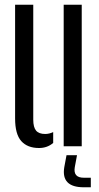

<svg xmlns="http://www.w3.org/2000/svg" viewBox="-20 -620 420 814"><path d="M44 -118V-600H121V-112.5Q121 -80.5 133 -66.2Q145 -52 171.5 -52Q188.5 -52 205.5 -60V-14Q180.5 7.5 145.5 7.5Q96.5 7.5 70.2 -21.8Q44 -51 44 -118ZM250 0V-600H326.5V0ZM365 174H335.5Q238.5 174 252.5 89L262 38H306.5L297 89Q289.5 133.5 335.5 133.5H365Z"/></svg>

Font: Big Shoulders Stencil Display Medium
Style: Regular
Weight: 500
Designer: Patric King
Foundry: XO Type Co
Version: Version 1.000